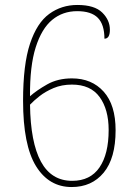

<svg xmlns="http://www.w3.org/2000/svg" viewBox="-20 -744 550 774"><path d="M269 10Q177 10 125 -74.5Q73 -159 73 -338Q73 -484 101 -568Q129 -652 178.5 -688Q228 -724 292 -724Q361 -724 392 -693.5Q423 -663 423 -624Q423 -588 401 -588Q401 -645 374.5 -672Q348 -699 291 -699Q233 -699 190.5 -664Q148 -629 124 -553.5Q100 -478 101 -356Q128 -380 170.5 -404Q213 -428 270 -428Q350 -428 398 -374.5Q446 -321 446 -219Q446 -106 398 -48Q350 10 269 10ZM271 -15Q344 -15 381 -69Q418 -123 418 -220Q418 -303 381.5 -353Q345 -403 270 -403Q229 -403 196 -389Q163 -375 139.5 -356.5Q116 -338 101 -322Q103 -170 145 -92.5Q187 -15 271 -15Z"/></svg>

Font: Noto Serif Hebrew SemiCondensed Thin
Style: Regular
Weight: 100
Width: 4
Designer: Monotype Design Team
Foundry: Monotype Imaging Inc.
Version: Version 2.004; ttfautohint (v1.8.4.7-5d5b)